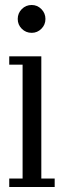

<svg xmlns="http://www.w3.org/2000/svg" viewBox="-20 -749 252 769"><path d="M107 -617.5Q83.5 -617.5 67.2 -633.8Q51 -650 51 -673Q51 -696 67.2 -712.5Q83.5 -729 107 -729Q129.5 -729 145.8 -712.5Q162 -696 162 -673Q162 -650 145.8 -633.8Q129.5 -617.5 107 -617.5ZM17 0V-34H70.5V-490H17V-523.5H145.5V-34H199V0Z"/></svg>

Font: Imbue 10pt
Style: Regular
Weight: 400
Designer: Tyler Finck
Foundry: Etcetera Type Company
Version: Version 1.102; ttfautohint (v1.8.3)